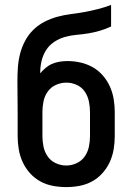

<svg xmlns="http://www.w3.org/2000/svg" viewBox="-20 -755 540 783"><path d="M250 8Q223 8 196 3Q169 -2 145 -15Q121 -28 102.5 -48.5Q84 -69 72.5 -94Q61 -119 56.5 -146Q52 -173 52 -200V-298Q52 -330 51.5 -361.5Q51 -393 51 -424Q51 -453 53 -481Q55 -509 62 -536Q69 -563 82.5 -588.5Q96 -614 116 -633.5Q136 -653 161 -666Q186 -679 213.5 -686.5Q241 -694 269 -697.5Q297 -701 324.5 -706Q352 -711 379.5 -718Q407 -725 433 -735V-647Q412 -637 388.5 -630Q365 -623 341 -619Q317 -615 293 -613Q269 -611 245.5 -604.5Q222 -598 201.5 -584.5Q181 -571 168 -550.5Q155 -530 149.5 -506.5Q144 -483 144 -458Q144 -458 144 -457Q144 -456 144 -456Q154 -468 166.5 -478.5Q179 -489 193.5 -495Q208 -501 223.5 -503.5Q239 -506 255 -506Q282 -506 308.5 -500Q335 -494 358 -481Q381 -468 399 -447.5Q417 -427 428 -402.5Q439 -378 443.5 -351.5Q448 -325 448 -298V-200Q448 -173 443.5 -146Q439 -119 427.5 -94Q416 -69 397.5 -48.5Q379 -28 355 -15Q331 -2 304 3Q277 8 250 8ZM250 -80Q272 -80 292.5 -89.5Q313 -99 325.5 -117Q338 -135 342.5 -156.5Q347 -178 347 -200V-298Q347 -320 342.5 -341.5Q338 -363 326 -381Q314 -399 293.5 -408.5Q273 -418 251 -418Q229 -418 208.5 -409Q188 -400 175 -382Q162 -364 157.5 -342Q153 -320 153 -298V-200Q153 -178 157.5 -156.5Q162 -135 174.5 -117Q187 -99 207.5 -89.5Q228 -80 250 -80Z"/></svg>

Font: Iosevka SS04 Semibold
Style: Regular
Weight: 600
Monospace: yes
Designer: Belleve Invis
Foundry: Belleve Invis
Version: Version 19.0.0; ttfautohint (v1.8.4)